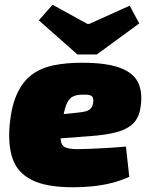

<svg xmlns="http://www.w3.org/2000/svg" viewBox="-20 -779 630 811"><path d="M326 -514Q430 -514 487 -492.5Q544 -471 563.5 -430Q583 -389 574 -328Q568 -283 543 -258Q518 -233 473.5 -221Q429 -209 361 -204L95 -184L108 -283L306 -303Q327 -305 341 -308.5Q355 -312 363.5 -321Q372 -330 374 -349Q375 -360 372 -367Q369 -374 359 -377Q349 -380 328 -379Q307 -379 293 -373.5Q279 -368 270 -355.5Q261 -343 254.5 -320Q248 -297 242 -261Q234 -212 236.5 -188Q239 -164 256 -156.5Q273 -149 307 -149Q328 -149 364.5 -150.5Q401 -152 441.5 -154.5Q482 -157 512 -160L526 -32Q491 -16 451 -6Q411 4 370 8Q329 12 289 12Q175 12 114 -19Q53 -50 33 -109.5Q13 -169 21 -254Q29 -334 53 -385Q77 -436 115 -464Q153 -492 206 -503Q259 -514 326 -514ZM528 -755 568 -680 389 -549H307L144 -693L202 -759L349 -678H357Z"/></svg>

Font: Exo 2 Black
Style: Italic
Weight: 900
Italic angle: -8°
Designer: Natanael Gama
Foundry: Natanael Gama
Version: Version 2.010